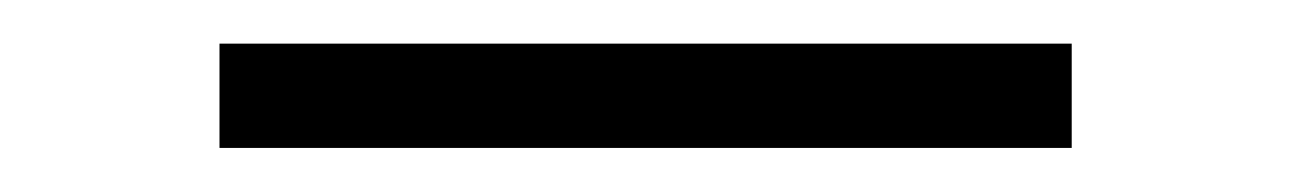

<svg xmlns="http://www.w3.org/2000/svg" viewBox="-20 -290 592 88"><path d="M471.2 -222.2H80.6V-270H471.2Z"/></svg>

Font: Kumbh Sans Light
Style: Regular
Weight: 300
Version: Version 1.004